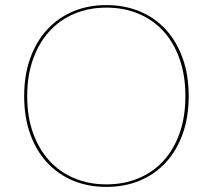

<svg xmlns="http://www.w3.org/2000/svg" viewBox="-20 -728 837 755"><path d="M722 -350Q722 -267 698.2 -201Q674.5 -135 631.8 -88.8Q589 -42.5 529.5 -17.8Q470 7 398 7Q326.5 7 267.2 -17.8Q208 -42.5 165.2 -88.8Q122.5 -135 98.8 -201Q75 -267 75 -350Q75 -432.5 98.8 -498.8Q122.5 -565 165.2 -611.5Q208 -658 267.2 -683Q326.5 -708 398 -708Q470 -708 529.5 -683.2Q589 -658.5 631.8 -612Q674.5 -565.5 698.2 -499.2Q722 -433 722 -350ZM709 -350Q709 -431.5 686.2 -496Q663.5 -560.5 622.5 -605.5Q581.5 -650.5 524.2 -674.2Q467 -698 398 -698Q330 -698 273 -674.2Q216 -650.5 174.8 -605.5Q133.5 -560.5 110.2 -496Q87 -431.5 87 -350Q87 -268.5 110.2 -204.2Q133.5 -140 174.8 -95.2Q216 -50.5 273 -26.8Q330 -3 398 -3Q467 -3 524.2 -26.8Q581.5 -50.5 622.5 -95.2Q663.5 -140 686.2 -204.2Q709 -268.5 709 -350Z"/></svg>

Font: Lato Hairline
Style: Regular
Weight: 250
Designer: Lukasz Dziedzic
Foundry: Lukasz Dziedzic
Version: Version 1.104; Western+Polish opensource